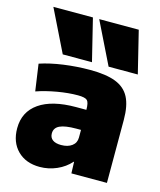

<svg xmlns="http://www.w3.org/2000/svg" viewBox="-118 -875 811 971"><g transform="rotate(15 287.5 -390.0)"><path d="M22 -150Q22 -236 89.5 -283Q157 -330 282 -330H336Q336 -368 325 -379Q314 -390 276 -390Q227 -390 169 -380Q111 -370 62 -353L42 -493Q96 -511 164.5 -520.5Q233 -530 303 -530Q387 -530 437 -510.5Q487 -491 509.5 -447.5Q532 -404 532 -330V0H346L344 -60H342Q313 -27 270.5 -8.5Q228 10 182 10Q109 10 65.5 -33.5Q22 -77 22 -150ZM258 -125Q293 -125 314.5 -141Q336 -157 336 -185V-225H312Q253 -225 225.5 -212Q198 -199 198 -170Q198 -148 213.5 -136.5Q229 -125 258 -125ZM40 -790H247L301 -570H148ZM487 -790 541 -570H388L280 -790Z"/></g></svg>

Font: Enso Black
Style: Regular
Weight: 900
Designer: Coji Morishita
Foundry: UNDERFOREST DESIGN
Version: Version 1.000